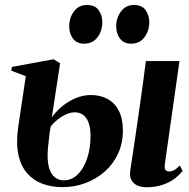

<svg xmlns="http://www.w3.org/2000/svg" viewBox="-20 -758 775 789"><path d="M581 11.5Q563.5 11.5 547 5.2Q530.5 -1 521.2 -16Q512 -31 515 -56Q516 -60 518 -75Q520 -90 523.8 -113.8Q527.5 -137.5 532.2 -169.2Q537 -201 542.5 -239.2Q548 -277.5 554.2 -320.8Q560.5 -364 566.8 -410.8Q573 -457.5 579.5 -507H717.5L657.5 -84.5Q655 -65.5 660.2 -59.5Q665.5 -53.5 674 -53.5Q685.5 -53.5 695.5 -58.8Q705.5 -64 719 -78L730.5 -55.5Q716.5 -38 695.5 -22.5Q674.5 -7 646 2.2Q617.5 11.5 581 11.5ZM236.5 11Q191.5 11 154 -3Q116.5 -17 90.8 -47Q65 -77 55.2 -124.2Q45.5 -171.5 55 -237.5L86 -445L26.5 -467.5L29 -483L200.5 -514.5L227 -498L193 -276Q210 -300 235 -320.8Q260 -341.5 290.5 -354.5Q321 -367.5 353 -367.5Q392 -367.5 421.8 -351.5Q451.5 -335.5 468.2 -303Q485 -270.5 485 -221.5Q485 -169.5 465.2 -126.8Q445.5 -84 410.8 -53.2Q376 -22.5 331.5 -5.8Q287 11 236.5 11ZM243 -17Q274.5 -17 299 -40.8Q323.5 -64.5 337.8 -106Q352 -147.5 352 -201Q352 -247 334.8 -271.8Q317.5 -296.5 287.5 -296.5Q270 -296.5 251.8 -288.2Q233.5 -280 217.2 -267Q201 -254 188.5 -238.5Q185 -221 182.5 -199.5Q180 -178 177 -150.5Q173 -102.5 180.5 -73Q188 -43.5 204.2 -30.2Q220.5 -17 243 -17ZM325 -578.5Q295.5 -578.5 280 -599.2Q264.5 -620 264.5 -649.5Q264.5 -685 284 -711.2Q303.5 -737.5 337.5 -737.5Q371 -737.5 385.8 -715.8Q400.5 -694 400.5 -667.5Q400.5 -631.5 380.8 -605Q361 -578.5 325 -578.5ZM518 -578.5Q489 -578.5 473.2 -599.2Q457.5 -620 457.5 -649.5Q457.5 -685 477.2 -711.2Q497 -737.5 530.5 -737.5Q564 -737.5 578.8 -715.8Q593.5 -694 593.5 -667.5Q593.5 -631.5 573.8 -605Q554 -578.5 518 -578.5Z"/></svg>

Font: Merriweather 144pt
Style: Bold Italic
Weight: 700
Italic angle: -7.8°
Version: Version 2.101